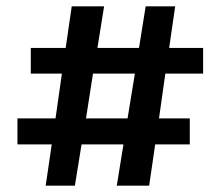

<svg xmlns="http://www.w3.org/2000/svg" viewBox="-20 -585 695 605"><path d="M620 -353H501L481 -212H578V-130H469L450 0H348L369 -130H237L216 0H124L143 -130H35V-212H155L175 -353H77V-434H187L206 -565H308L287 -434H418L439 -565H532L513 -434H620ZM382 -212 405 -353H273L251 -212Z"/></svg>

Font: MB Grotesk
Style: Regular
Weight: 400
Designer: Nawras Khrais
Foundry: Nawras Khrais
Version: Version 1.000;PS 001.000;hotconv 1.0.88;makeotf.lib2.5.64775